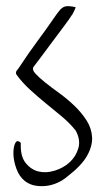

<svg xmlns="http://www.w3.org/2000/svg" viewBox="-20 -548 342 637"><path d="M49 -74Q47 -30 65 -7.5Q83 15 108 21Q133 27 162 18Q191 9 211.5 -10Q232 -29 240 -56.5Q248 -84 231 -115Q211 -140 184.5 -162Q158 -184 131 -206Q104 -228 79 -251Q54 -274 35 -300Q33 -302 33 -306.5Q33 -311 35 -313Q41 -320 51 -335.5Q61 -351 75 -371Q89 -391 104.5 -412Q120 -433 134 -452.5Q148 -472 158.5 -487.5Q169 -503 175 -510Q186 -525 198 -527Q210 -529 231 -524Q230 -520 225 -509.5Q220 -499 217 -496Q211 -486 193 -462Q175 -438 154.5 -410.5Q134 -383 116.5 -359.5Q99 -336 92 -327Q85 -318 96.5 -305Q108 -292 128.5 -275.5Q149 -259 176 -239.5Q203 -220 227 -197Q251 -174 267.5 -148Q284 -122 285.5 -92.5Q287 -63 268.5 -30.5Q250 2 203 38Q189 50 171.5 58Q154 66 135.5 68.5Q117 71 98 68Q79 65 63 53Q44 38 34.5 12Q25 -14 24.5 -37Q24 -60 30.5 -73Q37 -86 49 -74Z"/></svg>

Font: Liu Jian Mao Cao
Style: Regular
Weight: 400
Designer: ZhongQi
Foundry: ZhongQi
Version: Version 1.001